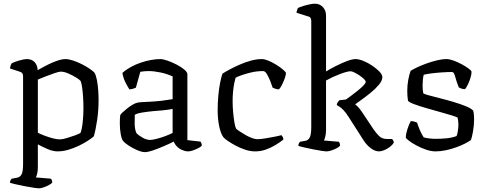

<svg xmlns="http://www.w3.org/2000/svg" viewBox="-20 -820 2643 1040"><path d="M192 200Q184 200 163 197Q142 194 116.5 189Q91 184 68.5 179Q46 174 34 170Q34 162 37 156.5Q40 151 43 148L70 143Q86 141 95.5 127Q105 113 105 68V-407Q105 -416 101.5 -422Q98 -428 89 -431L34 -449Q36 -461 38 -466.5Q40 -472 43 -477Q59 -485 85 -492.5Q111 -500 125 -500Q152 -500 167.5 -483.5Q183 -467 184 -440Q202 -450 221.5 -460.5Q241 -471 261.5 -480Q282 -489 300.5 -494.5Q319 -500 334 -500Q351 -500 374.5 -492.5Q398 -485 422 -473Q446 -461 465 -448Q484 -435 492 -426Q500 -412 505 -386Q510 -360 512 -331Q514 -302 514 -278Q514 -222 506 -168.5Q498 -115 488 -81Q475 -70 454 -56.5Q433 -43 406 -30Q379 -17 349.5 -8.5Q320 0 292 0Q267 0 238 -12.5Q209 -25 185 -38V85Q185 106 181.5 120.5Q178 135 174 141L256 148Q258 150 260.5 155.5Q263 161 263 169Q257 176 244 183Q231 190 216 195Q201 200 192 200ZM304 -65Q318 -65 341.5 -72Q365 -79 387 -87Q409 -95 416 -100Q424 -120 428 -158.5Q432 -197 432 -231Q432 -264 430 -294.5Q428 -325 424.5 -348.5Q421 -372 417 -381Q412 -388 392.5 -400Q373 -412 350 -422Q327 -432 309 -432Q300 -432 277.5 -424.5Q255 -417 229.5 -407Q204 -397 185 -389V-101Q203 -92 224.5 -84Q246 -76 267.5 -70.5Q289 -65 304 -65Z M765 4Q748 4 722.5 -7Q697 -18 675.5 -32.5Q654 -47 647 -56Q639 -66 634 -93Q629 -120 629 -152Q629 -164 629.5 -174.5Q630 -185 631 -195Q632 -200 642.5 -210Q653 -220 668 -232Q683 -244 698.5 -253Q714 -262 725 -264Q734 -266 751.5 -267Q769 -268 791 -269Q805 -270 821 -271Q837 -272 853.5 -274Q870 -276 885.5 -278.5Q901 -281 915 -283V-406Q885 -420 849.5 -427.5Q814 -435 785 -435Q773 -435 761.5 -434Q750 -433 740 -431L716 -345Q712 -344 704 -340.5Q696 -337 681 -336Q672 -349 660 -372.5Q648 -396 643 -425Q663 -443 688.5 -457Q714 -471 742 -480.5Q770 -490 797.5 -495Q825 -500 848 -500Q863 -500 887.5 -491.5Q912 -483 937 -470Q962 -457 978.5 -443Q995 -429 995 -418V-61L1066 -53Q1068 -51 1070.5 -45Q1073 -39 1073 -31Q1067 -24 1053 -17Q1039 -10 1024.5 -5Q1010 0 999 0Q984 0 967.5 -7Q951 -14 939 -26Q927 -38 921 -53Q895 -40 864.5 -27Q834 -14 807.5 -5Q781 4 765 4ZM793 -62Q805 -62 828.5 -68Q852 -74 876 -83Q900 -92 915 -100V-230Q889 -225 863.5 -222.5Q838 -220 810 -218Q779 -215 750.5 -210.5Q722 -206 710 -198Q709 -176 709.5 -147.5Q710 -119 719 -99Q730 -87 752 -74.5Q774 -62 793 -62Z M1362 0Q1335 0 1307 -9.5Q1279 -19 1254 -32.5Q1229 -46 1211.5 -58.5Q1194 -71 1189 -78Q1175 -98 1167 -137.5Q1159 -177 1159 -222Q1159 -263 1162.5 -301Q1166 -339 1172 -370Q1178 -401 1185 -421Q1200 -431 1224.5 -444Q1249 -457 1278.5 -470Q1308 -483 1339 -491.5Q1370 -500 1398 -500Q1413 -500 1433.5 -491.5Q1454 -483 1474.5 -470.5Q1495 -458 1510 -445.5Q1525 -433 1529 -426Q1529 -414 1522.5 -396Q1516 -378 1507.5 -361Q1499 -344 1491 -336Q1481 -336 1472.5 -339Q1464 -342 1457 -345Q1452 -361 1443.5 -382Q1435 -403 1425.5 -419Q1416 -435 1405 -435Q1372 -435 1342 -428Q1312 -421 1289.5 -413Q1267 -405 1256 -399Q1253 -389 1249 -369.5Q1245 -350 1242.5 -325Q1240 -300 1240 -272Q1240 -242 1243 -210.5Q1246 -179 1250 -155.5Q1254 -132 1259 -123Q1264 -118 1278 -108.5Q1292 -99 1309.5 -89Q1327 -79 1344.5 -72.5Q1362 -66 1374 -66Q1390 -66 1417.5 -70.5Q1445 -75 1470 -80Q1495 -85 1504 -88Q1507 -85 1511 -79Q1515 -73 1515 -64Q1495 -48 1470.5 -33.5Q1446 -19 1419 -9.5Q1392 0 1362 0Z M1750 0Q1742 0 1721.5 -3Q1701 -6 1676.5 -11Q1652 -16 1629.5 -21Q1607 -26 1596 -30Q1596 -36 1598.5 -42Q1601 -48 1605 -52L1632 -57Q1649 -59 1657.5 -75Q1666 -91 1666 -132V-707Q1666 -715 1662.5 -722Q1659 -729 1649 -731L1586 -751Q1587 -760 1590 -767.5Q1593 -775 1594 -777Q1605 -782 1622.5 -787.5Q1640 -793 1657.5 -796.5Q1675 -800 1686 -800Q1712 -800 1729 -781.5Q1746 -763 1746 -736V-433Q1769 -447 1799.5 -462.5Q1830 -478 1859 -489Q1888 -500 1906 -500Q1924 -500 1948.5 -490Q1973 -480 1996 -464.5Q2019 -449 2035 -432.5Q2051 -416 2051 -402Q2051 -383 2032 -360.5Q2013 -338 1986.5 -316.5Q1960 -295 1936.5 -278.5Q1913 -262 1904 -255Q1909 -251 1918.5 -241.5Q1928 -232 1941 -213L2003 -120Q2016 -101 2032.5 -84Q2049 -67 2077 -67H2104Q2106 -65 2109.5 -59.5Q2113 -54 2113 -47Q2106 -35 2091.5 -24Q2077 -13 2061 -6.5Q2045 0 2033 0Q2011 0 1988 -17.5Q1965 -35 1948 -62L1870 -184Q1853 -211 1840 -224Q1827 -237 1818.5 -242.5Q1810 -248 1804 -251Q1805 -260 1810 -267Q1815 -274 1818 -277L1854 -281Q1863 -287 1879.5 -299.5Q1896 -312 1914.5 -326.5Q1933 -341 1946.5 -354.5Q1960 -368 1961 -376Q1961 -383 1951 -392.5Q1941 -402 1927 -411.5Q1913 -421 1899.5 -427.5Q1886 -434 1879 -434Q1862 -434 1823 -419.5Q1784 -405 1746 -384V-116Q1746 -96 1742 -80.5Q1738 -65 1735 -59L1816 -52Q1818 -49 1820 -43.5Q1822 -38 1822 -31Q1817 -24 1803.5 -17Q1790 -10 1775 -5Q1760 0 1750 0Z M2339 0Q2315 0 2287.5 -9.5Q2260 -19 2236 -32Q2212 -45 2196 -57Q2180 -69 2178 -75Q2179 -97 2187.5 -122.5Q2196 -148 2205 -164Q2216 -164 2225 -161Q2234 -158 2239 -156Q2244 -140 2253.5 -117Q2263 -94 2275 -76Q2289 -72 2306.5 -70Q2324 -68 2342 -68Q2370 -68 2400 -71Q2430 -74 2453 -83Q2457 -92 2460 -110Q2463 -128 2463 -145Q2463 -153 2462 -163Q2461 -173 2459 -182Q2456 -186 2430 -194Q2404 -202 2366.5 -212.5Q2329 -223 2290.5 -234Q2252 -245 2224 -255.5Q2196 -266 2190 -274Q2188 -286 2187 -299.5Q2186 -313 2186 -328Q2186 -359 2191.5 -388Q2197 -417 2204 -436Q2216 -444 2239 -455Q2262 -466 2290 -476Q2318 -486 2346.5 -493Q2375 -500 2399 -500Q2414 -500 2436.5 -492Q2459 -484 2481 -472Q2503 -460 2518.5 -448.5Q2534 -437 2534 -432Q2535 -422 2529.5 -402Q2524 -382 2515 -363.5Q2506 -345 2499 -337Q2488 -337 2478.5 -340.5Q2469 -344 2465 -347Q2452 -380 2445.5 -405Q2439 -430 2429 -430Q2406 -430 2375 -428Q2344 -426 2317 -422.5Q2290 -419 2275 -415Q2272 -403 2270.5 -387Q2269 -371 2269 -357Q2269 -344 2270 -333Q2271 -322 2273 -314Q2277 -311 2301.5 -304Q2326 -297 2362.5 -288Q2399 -279 2436 -268Q2473 -257 2502.5 -245Q2532 -233 2543 -221Q2546 -211 2547 -198.5Q2548 -186 2548 -173Q2548 -141 2542 -107Q2536 -73 2530 -61Q2518 -52 2497 -41.5Q2476 -31 2449.5 -21.5Q2423 -12 2394.5 -6Q2366 0 2339 0Z"/></svg>

Font: Texturina 12pt Light
Style: Regular
Weight: 300
Designer: Guillermo Torres Carreño
Foundry: Omnibus-Type
Version: Version 1.002